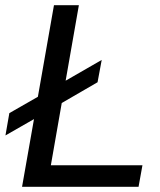

<svg xmlns="http://www.w3.org/2000/svg" viewBox="-20 -720 618 740"><path d="M529 -83 514 0H65L111 -261L1 -198L16 -284L126 -347L188 -700H284L233 -409L372 -489L356 -403L218 -323L176 -83Z"/></svg>

Font: Chakra Petch Medium
Style: Italic
Weight: 500
Italic angle: -10°
Designer: Katatrad Aksorn Co.,Ltd.
Foundry: Cadson Demak Co.,Ltd.
Version: Version 1.000; ttfautohint (v1.6)